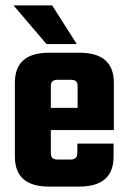

<svg xmlns="http://www.w3.org/2000/svg" viewBox="-20 -690 469 710"><path d="M161 -495H274Q401 -495 401 -384V-209H168V-124Q168 -111 174 -105.5Q180 -100 195 -100H240Q254 -100 260 -106Q266 -112 266 -126V-159H400V-111Q400 0 273 0H161Q35 0 35 -111V-384Q35 -495 161 -495ZM168 -291H267V-371Q267 -384 261 -389.5Q255 -395 241 -395H195Q180 -395 174 -389.5Q168 -384 168 -371ZM264 -527H152L30 -670H173Z"/></svg>

Font: Teko SemiBold
Style: Regular
Weight: 600
Designer: Manushi Parikh, Jonny Pinhorn
Foundry: Indian Type Foundry
Version: Version 1.106;PS 1.0;hotconv 1.0.78;makeotf.lib2.5.61930; tt